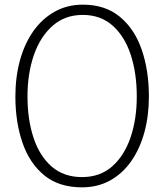

<svg xmlns="http://www.w3.org/2000/svg" viewBox="-20 -796 705 824"><path d="M332 8Q233 8 170 -43.5Q107 -95 76.5 -183.5Q46 -272 46 -382Q46 -465 65.5 -536.5Q85 -608 122.5 -661.5Q160 -715 214 -745.5Q268 -776 336 -776Q432 -776 495 -723.5Q558 -671 588.5 -582Q619 -493 619 -382Q619 -300 600 -229.5Q581 -159 544 -105.5Q507 -52 453.5 -22Q400 8 332 8ZM332 -36Q409 -36 461 -81.5Q513 -127 540 -205.5Q567 -284 567 -382Q567 -482 541 -561Q515 -640 463.5 -686Q412 -732 335 -732Q259 -732 206 -685.5Q153 -639 125.5 -560Q98 -481 98 -382Q98 -283 124 -204.5Q150 -126 202 -81Q254 -36 332 -36Z"/></svg>

Font: Yaldevi ExtraLight ExtraLight
Style: Regular
Weight: 250
Version: Version 1.100